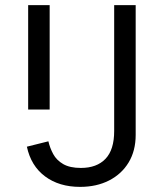

<svg xmlns="http://www.w3.org/2000/svg" viewBox="-20 -718 640 750"><path d="M510 -698V-191Q510 -129 482.5 -83.5Q455 -38 406 -13Q357 12 293 12Q211 12 156 -29Q101 -70 85 -145L169 -166Q175 -140 188 -116Q201 -92 227 -77Q253 -62 296 -62Q358 -62 392 -97.5Q426 -133 426 -206V-698ZM90 -698H174V-290H90Z"/></svg>

Font: Lilex
Style: Regular
Weight: 400
Monospace: yes
Designer: Mike Abbink, Paul van der Laan, Pieter van Rosmalen, Mikhael Khrustik
Foundry: Mikhael Khrustik
Version: Version 2.510